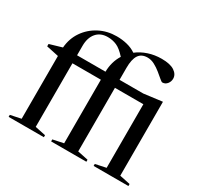

<svg xmlns="http://www.w3.org/2000/svg" viewBox="-156 -933 1163 1123"><g transform="rotate(30 426.0 -371.0)"><path d="M264.5 0H26.5V-13.5L98 -28.5V-452.5L15.5 -470V-486L99 -510.5Q104 -573 137.2 -621.2Q170.5 -669.5 223.2 -697Q276 -724.5 339.5 -724.5Q376.5 -724.5 410 -716.2Q443.5 -708 470.5 -689.5Q502.5 -714.5 544 -728.2Q585.5 -742 633 -742Q691 -742 719.8 -722.5Q748.5 -703 748.5 -674Q748.5 -654.5 736 -639Q723.5 -623.5 704 -623.5Q699 -623.5 684.5 -636Q670 -648.5 649.5 -665.2Q629 -682 605.5 -694.5Q582 -707 558 -707Q517 -707 498.5 -678.8Q480 -650.5 480 -593V-512H640L762 -527.5H764V-28.5L835.5 -13.5V0H600.5V-13.5L672 -28.5V-458H480V-28.5L551.5 -13.5V0H313.5V-13.5L385 -28.5V-458H193V-28.5L264.5 -13.5ZM193 -575.5V-512H385Q386 -579 419 -632Q385 -670 357 -682.2Q329 -694.5 296 -694.5Q247.5 -694.5 220.2 -662.5Q193 -630.5 193 -575.5Z"/></g></svg>

Font: Newsreader Display
Style: Regular
Weight: 400
Designer: Hugues Gentile
Foundry: Production Type
Version: Version 1.001